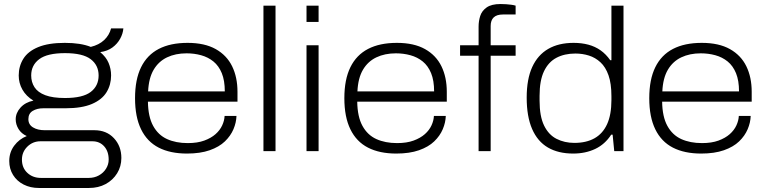

<svg xmlns="http://www.w3.org/2000/svg" viewBox="-20 -751 3807 954"><path d="M173 183Q131 183 97.5 166Q64 149 45 118.5Q26 88 26 49Q26 6 50.5 -27Q75 -60 113 -75Q86 -87 72 -110Q58 -133 58 -158Q58 -190 82 -216.5Q106 -243 146 -251Q110 -273 91.5 -305.5Q73 -338 73 -376Q73 -422 96 -459Q119 -496 170 -517Q221 -538 302 -538Q342 -538 374 -533Q406 -528 431 -518Q472 -528 497.5 -552Q523 -576 532 -610H593Q591 -584 577 -558.5Q563 -533 538.5 -515Q514 -497 478 -492Q507 -468 519.5 -438.5Q532 -409 532 -376Q532 -330 509.5 -293Q487 -256 437 -234.5Q387 -213 305 -213H195Q164 -213 142.5 -200Q121 -187 121 -159Q121 -132 144 -118Q167 -104 202 -104H449Q509 -104 546 -64.5Q583 -25 583 34Q583 76 562 110Q541 144 505 163.5Q469 183 422 183ZM183 133H421Q449 133 471.5 120.5Q494 108 507 87Q520 66 520 42Q520 1 497.5 -24Q475 -49 439 -49H181Q143 -49 116 -22.5Q89 4 89 42Q89 83 116 108Q143 133 183 133ZM303 -264Q391 -264 430.5 -294Q470 -324 470 -376Q470 -427 430.5 -457Q391 -487 303 -487Q215 -487 175 -457Q135 -427 135 -376Q135 -343 151.5 -317.5Q168 -292 205 -278Q242 -264 303 -264Z M909 12Q826 12 768.5 -17.5Q711 -47 681 -108.5Q651 -170 651 -263Q651 -356 681 -417Q711 -478 769 -508Q827 -538 912 -538Q997 -538 1052 -507Q1107 -476 1133.5 -421.5Q1160 -367 1160 -295V-246H715Q716 -171 741 -125.5Q766 -80 810 -60Q854 -40 913 -40Q961 -40 995 -52.5Q1029 -65 1051 -84.5Q1073 -104 1084 -128Q1095 -152 1096 -175H1155Q1154 -142 1140 -109Q1126 -76 1097.5 -48.5Q1069 -21 1022 -4.5Q975 12 909 12ZM716 -297H1097Q1097 -351 1082 -387.5Q1067 -424 1040.5 -445.5Q1014 -467 979.5 -476.5Q945 -486 907 -486Q852 -486 810 -466Q768 -446 743.5 -404.5Q719 -363 716 -297Z M1289 0V-723H1349V0Z M1503 -642V-723H1563V-642ZM1503 0V-526H1563V0Z M1949 12Q1866 12 1808.5 -17.5Q1751 -47 1721 -108.5Q1691 -170 1691 -263Q1691 -356 1721 -417Q1751 -478 1809 -508Q1867 -538 1952 -538Q2037 -538 2092 -507Q2147 -476 2173.5 -421.5Q2200 -367 2200 -295V-246H1755Q1756 -171 1781 -125.5Q1806 -80 1850 -60Q1894 -40 1953 -40Q2001 -40 2035 -52.5Q2069 -65 2091 -84.5Q2113 -104 2124 -128Q2135 -152 2136 -175H2195Q2194 -142 2180 -109Q2166 -76 2137.5 -48.5Q2109 -21 2062 -4.5Q2015 12 1949 12ZM1756 -297H2137Q2137 -351 2122 -387.5Q2107 -424 2080.5 -445.5Q2054 -467 2019.5 -476.5Q1985 -486 1947 -486Q1892 -486 1850 -466Q1808 -446 1783.5 -404.5Q1759 -363 1756 -297Z M2358 0V-474H2266V-526H2358V-619Q2358 -646 2366 -671.5Q2374 -697 2398 -714Q2422 -731 2467 -731Q2482 -731 2495 -730Q2508 -729 2520 -727.5Q2532 -726 2542 -723V-679H2479Q2448 -679 2433 -664.5Q2418 -650 2418 -622V-526H2542V-474H2418V0Z M2828 12Q2754 12 2702.5 -18Q2651 -48 2624 -110Q2597 -172 2597 -266Q2597 -358 2624.5 -418Q2652 -478 2704 -508Q2756 -538 2830 -538Q2870 -538 2903.5 -529Q2937 -520 2964 -501Q2991 -482 3012 -452H3018V-723H3078V0H3032L3024 -82H3017Q2986 -34 2937.5 -11Q2889 12 2828 12ZM2834 -41Q2893 -41 2934 -64Q2975 -87 2996.5 -134Q3018 -181 3018 -254V-273Q3018 -336 3003.5 -377Q2989 -418 2963.5 -441.5Q2938 -465 2906 -475Q2874 -485 2839 -485Q2785 -485 2745 -464Q2705 -443 2683 -397Q2661 -351 2661 -275V-251Q2661 -173 2683.5 -127Q2706 -81 2745.5 -61Q2785 -41 2834 -41Z M3464 12Q3381 12 3323.5 -17.5Q3266 -47 3236 -108.5Q3206 -170 3206 -263Q3206 -356 3236 -417Q3266 -478 3324 -508Q3382 -538 3467 -538Q3552 -538 3607 -507Q3662 -476 3688.5 -421.5Q3715 -367 3715 -295V-246H3270Q3271 -171 3296 -125.5Q3321 -80 3365 -60Q3409 -40 3468 -40Q3516 -40 3550 -52.5Q3584 -65 3606 -84.5Q3628 -104 3639 -128Q3650 -152 3651 -175H3710Q3709 -142 3695 -109Q3681 -76 3652.5 -48.5Q3624 -21 3577 -4.5Q3530 12 3464 12ZM3271 -297H3652Q3652 -351 3637 -387.5Q3622 -424 3595.5 -445.5Q3569 -467 3534.5 -476.5Q3500 -486 3462 -486Q3407 -486 3365 -466Q3323 -446 3298.5 -404.5Q3274 -363 3271 -297Z"/></svg>

Font: Archivo SemiExpanded ExtraLight
Style: Regular
Weight: 250
Width: 6
Designer: Hector Gatti
Foundry: Omnibus-Type
Version: Version 2.001